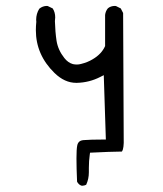

<svg xmlns="http://www.w3.org/2000/svg" viewBox="-20 -503 540 635"><path d="M372.6 -1.5H381.8Q384.3 -1.5 386.5 -9Q388.7 -16.6 389.2 -30.3L387.2 -460L379.4 -475.1L363.8 -482.9Q361.8 -483.4 360.4 -483.4Q346.2 -483.4 336.9 -475.6Q329.1 -466.3 327.6 -453.6V-350.6Q315.9 -324.2 286.6 -307.1Q270 -296.9 248 -291.5Q241.2 -289.6 234.4 -289.6Q227.5 -289.6 221.2 -291Q205.1 -295.4 192.9 -311Q171.9 -337.4 167 -368.2Q162.6 -397.5 161.6 -433.1Q162.6 -439.5 162.6 -445.3Q162.6 -462.4 154.3 -475.1L138.2 -482.9Q136.7 -483.4 135.3 -483.4Q121.1 -483.4 109.9 -474.1Q99.6 -457.5 99.6 -437.5Q99.6 -434.6 100.1 -430.7Q98.6 -416.5 98.6 -403.3Q98.6 -321.8 160.2 -261.7Q193.8 -229 231.9 -229Q233.4 -229 234.4 -229Q275.4 -230 311.5 -248.5L323.2 -254.4L330.1 -41.5H321.3Q279.8 -41.5 255.9 -39.6Q246.1 -38.6 241.5 -33.9Q236.8 -29.3 235.4 -21.5Q232.9 -9.8 232.9 21Q232.9 51.8 234.9 97.7Q239.3 106.9 248.5 110.8Q250.5 111.3 252 111.3Q253.4 111.3 255.9 110.8Q260.7 110.4 265.1 107.9Q273.9 88.9 273.9 66.9V51.8Q273.9 29.3 276.9 8.3L277.8 2Q349.6 -1.5 372.6 -1.5Z"/></svg>

Font: NaikaiFont
Style: Light
Weight: 300
Version: Version 1.89